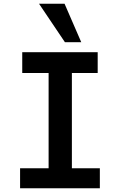

<svg xmlns="http://www.w3.org/2000/svg" viewBox="-20 -1003 640 1023"><path d="M87 -106.5H239V-614H98.5V-725H500.5V-614H363V-106.5H512V0H87ZM188 -983H324L413 -778H326Z"/></svg>

Font: JuliaMono
Style: Bold
Weight: 700
Monospace: yes
Designer: cormullion
Foundry: corm
Version: Version 0.055; ttfautohint (v1.8.4)